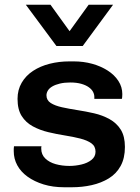

<svg xmlns="http://www.w3.org/2000/svg" viewBox="-20 -780 589 810"><path d="M251 10Q203 10 164 -2Q125 -14 96.5 -34.5Q68 -55 53 -82.5Q38 -110 38 -142Q38 -148 38 -152Q38 -156 39 -163H155Q154 -160 154 -157.5Q154 -155 154 -153Q154 -128 171 -111.5Q188 -95 215 -87.5Q242 -80 273 -80Q298 -80 323.5 -86Q349 -92 366 -105.5Q383 -119 383 -140Q383 -163 365.5 -175.5Q348 -188 318.5 -195.5Q289 -203 254 -208.5Q219 -214 183.5 -222.5Q148 -231 118.5 -247Q89 -263 71.5 -290.5Q54 -318 54 -363Q54 -401 71.5 -431Q89 -461 119.5 -481Q150 -501 189.5 -511Q229 -521 272 -521H292Q332 -521 368.5 -511Q405 -501 434 -482.5Q463 -464 479.5 -438.5Q496 -413 496 -383Q496 -378 495.5 -371.5Q495 -365 494 -363H378V-371Q378 -382 372.5 -392.5Q367 -403 354.5 -412Q342 -421 322.5 -426.5Q303 -432 276 -432Q252 -432 233 -427.5Q214 -423 201 -415.5Q188 -408 182 -398Q176 -388 176 -378Q176 -357 194 -345.5Q212 -334 241.5 -327.5Q271 -321 306.5 -315.5Q342 -310 377 -302Q412 -294 442 -277.5Q472 -261 489.5 -233Q507 -205 507 -160Q507 -113 489 -80Q471 -47 439 -27.5Q407 -8 367 1Q327 10 283 10ZM457 -760 329 -586H218L89 -760H193L307 -602H240L354 -760Z"/></svg>

Font: Chivo Medium SemiBold
Style: Regular
Weight: 600
Version: Version 2.002